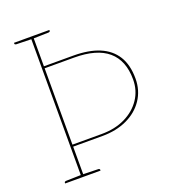

<svg xmlns="http://www.w3.org/2000/svg" viewBox="-129 -799 810 898"><g transform="rotate(-20 276.5 -350.0)"><path d="M124 0V-700H136V-549H282Q359 -549 411.5 -527Q464 -505 491.5 -461Q519 -417 519 -349Q519 -290 488.5 -244.5Q458 -199 404.5 -174Q351 -149 282 -149H136V0ZM136 -159H282Q348 -159 398.5 -183.5Q449 -208 478 -251Q507 -294 507 -349Q507 -443 451 -491Q395 -539 282 -539H136ZM42 0V-5Q42 -7 44.5 -8.5Q47 -10 49 -10L126 -12L127 0ZM133 0 134 -12 211 -10Q213 -10 215.5 -8.5Q218 -7 218 -5V0ZM127 -700 126 -688 49 -690Q47 -690 44.5 -691.5Q42 -693 42 -695V-700ZM218 -700V-695Q218 -693 215.5 -691.5Q213 -690 211 -690L134 -688L133 -700Z"/></g></svg>

Font: Aleo Thin
Style: Regular
Weight: 250
Designer: Alessio Laiso
Foundry: Alessio Laiso
Version: Version 2.001;gftools[0.9.29]